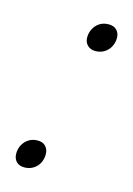

<svg xmlns="http://www.w3.org/2000/svg" viewBox="-80 -491 377 544"><g transform="rotate(15 109.0 -219.0)"><path d="M62.5 -76Q78 -76 86.2 -67Q94.5 -58 94.5 -44Q94.5 -30 88.5 -18.2Q82.5 -6.5 71 0.5Q59.5 7.5 45 7.5Q30 7.5 21.5 -1.2Q13 -10 13 -24.5Q13 -38.5 19.2 -50.2Q25.5 -62 36.8 -69Q48 -76 62.5 -76ZM172 -446Q187 -446 195.5 -437.2Q204 -428.5 204 -414.5Q204 -400.5 197.8 -388.8Q191.5 -377 180.2 -370Q169 -363 154 -363Q139.5 -363 130.8 -371.8Q122 -380.5 122 -394.5Q122 -408.5 128.5 -420.5Q135 -432.5 146 -439.2Q157 -446 172 -446Z"/></g></svg>

Font: Newsreader 16pt 16pt ExtraLight
Style: Italic
Weight: 250
Italic angle: -17°
Version: Version 1.003